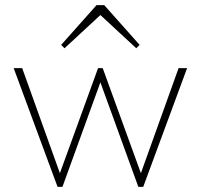

<svg xmlns="http://www.w3.org/2000/svg" viewBox="-20 -724 778 744"><path d="M203 0 33 -460H66L221 -28H203L360 -460H378L535 -28H517L672 -460H705L535 0H516L357 -438H381L222 0ZM230 -537 217 -550 354 -704H384L521 -550L508 -537L359 -675H379Z"/></svg>

Font: Outfit Thin Thin
Style: Regular
Weight: 250
Version: Version 1.100;gftools[0.9.27]